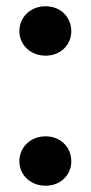

<svg xmlns="http://www.w3.org/2000/svg" viewBox="-20 -587 292 614"><path d="M126 7C174 7 208 -28 208 -71C208 -116 174 -151 126 -151C77 -151 42 -116 42 -71C42 -28 77 7 126 7ZM126 -409C174 -409 208 -444 208 -487C208 -532 174 -567 126 -567C77 -567 42 -532 42 -487C42 -444 77 -409 126 -409Z"/></svg>

Font: Arvore Sans SemiBold
Style: Regular
Weight: 600
Designer: Jonny Pinhorn (Latin) Dan Schunck (customization for Arvore)
Version: Version 1.000;Glyphs 3.3 (3305)